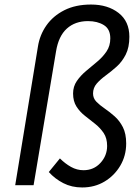

<svg xmlns="http://www.w3.org/2000/svg" viewBox="-20 -814 605 846"><path d="M342 12Q296 12 259 -7Q222 -26 195 -56L244 -116Q267 -93 293 -78.5Q319 -64 348 -64Q393 -64 422.5 -96Q452 -128 452 -171Q452 -205 437 -227.5Q422 -250 399.5 -268Q377 -286 354.5 -303.5Q332 -321 317 -344.5Q302 -368 302 -402Q302 -433 318.5 -457Q335 -481 359.5 -501.5Q384 -522 408.5 -542.5Q433 -563 449.5 -587.5Q466 -612 466 -645Q466 -686 437.5 -703.5Q409 -721 368 -721Q311 -721 274.5 -688Q238 -655 227 -588L128 2H47L147 -608Q155 -660 184.5 -702Q214 -744 263.5 -769Q313 -794 381 -794Q455 -794 502.5 -757Q550 -720 550 -652Q550 -605 534 -573.5Q518 -542 494 -520.5Q470 -499 446 -481.5Q422 -464 406 -445.5Q390 -427 390 -402Q390 -381 404.5 -366Q419 -351 441 -336Q463 -321 485 -301.5Q507 -282 521.5 -253.5Q536 -225 536 -182Q536 -128 510 -84Q484 -40 440.5 -14Q397 12 342 12Z"/></svg>

Font: Von Book
Style: Italic
Weight: 400
Version: Version 4.000; ttfautohint (v1.8.4.7-5d5b)